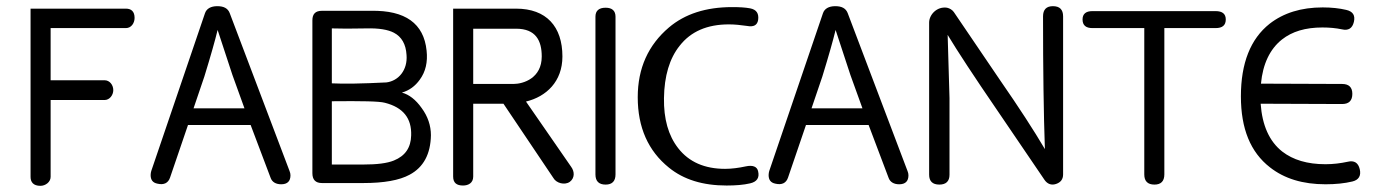

<svg xmlns="http://www.w3.org/2000/svg" viewBox="-20 -592 4447 622"><path d="M388 -564H79V-19C79 -2 88 10 111 10C127 10 144 -2 144 -19C144 -19 144 -150 144 -268H319C335 -268 347 -284 347 -300C347 -317 335 -332 319 -332H144V-501C192 -501 388 -501 388 -501C405 -501 416 -517 416 -534C416 -555 405 -564 388 -564Z M724 -550C718 -565 705 -572 684 -572C663 -572 649 -564 644 -549L470 -38C469 -34 468 -30 468 -25C468 -9 475 0 490 3C511 8 525 1 531 -17L589 -187H792L857 -15C862 -2 874 5 891 5C911 5 921 -5 921 -24C921 -29 920 -33 918 -38ZM607 -241 642 -344C663 -412 677 -462 685 -495L733 -349L772 -241Z M1376 -154C1376 -185 1366 -215 1346 -242C1327 -269 1305 -286 1282 -292C1306 -299 1325 -313 1340 -334C1359 -360 1366 -391 1362 -428C1353 -516 1293 -559 1182 -557H1023C1002 -557 992 -547 992 -526V-31C992 -10 1002 1 1023 1H1157C1224 1 1274 -8 1307 -26C1352 -50 1375 -93 1376 -154ZM1297 -414C1301 -365 1271 -330 1232 -325C1153 -321 1094 -320 1055 -322V-500C1081 -499 1119 -499 1168 -500C1207 -501 1237 -496 1256 -486C1281 -473 1295 -449 1297 -414ZM1312 -153C1311 -114 1293 -87 1256 -72C1234 -63 1201 -59 1157 -59H1055V-264C1152 -265 1209 -264 1227 -259C1286 -244 1314 -209 1312 -153Z M1830 -52 1684 -263C1750 -279 1802 -328 1802 -409C1802 -506 1750 -564 1652 -564H1448V-531V-20C1448 1 1460 9 1480 9C1497 9 1513 1 1513 -20V-256H1611L1773 -15C1782 1 1809 9 1826 -3C1842 -15 1842 -36 1830 -52ZM1513 -499H1652C1716 -499 1735 -460 1735 -409C1735 -339 1676 -320 1643 -320H1513Z M1974 -538C1974 -557 1963 -567 1942 -567C1920 -567 1909 -557 1909 -538V-27C1909 -5 1920 6 1942 6C1963 6 1974 -5 1974 -27Z M2436 -527C2439 -548 2431 -561 2410 -565C2394 -568 2375 -569 2352 -569C2267 -569 2199 -547 2147 -503C2080 -446 2046 -371 2046 -277C2046 -179 2080 -103 2147 -49C2195 -10 2257 9 2334 9C2363 9 2389 7 2410 2C2432 -3 2441 -16 2436 -37C2433 -52 2419 -58 2396 -53C2373 -48 2350 -45 2329 -45C2263 -45 2212 -67 2177 -112C2145 -153 2130 -207 2131 -274C2132 -346 2149 -403 2182 -444C2218 -490 2271 -513 2341 -513C2360 -513 2379 -511 2400 -508C2421 -504 2433 -510 2436 -527Z M2726 -550C2720 -565 2707 -572 2686 -572C2665 -572 2651 -564 2646 -549L2472 -38C2471 -34 2470 -30 2470 -25C2470 -9 2477 0 2492 3C2513 8 2527 1 2533 -17L2591 -187H2794L2859 -15C2864 -2 2876 5 2893 5C2913 5 2923 -5 2923 -24C2923 -29 2922 -33 2920 -38ZM2609 -241 2644 -344C2665 -412 2679 -462 2687 -495L2735 -349L2774 -241Z M3424 -539C3424 -561 3413 -572 3391 -572C3370 -572 3359 -561 3359 -539C3359 -366 3361 -223 3365 -109C3329 -170 3281 -244 3220 -332L3070 -553C3065 -560 3057 -565 3048 -567C3015 -572 2990 -544 2990 -519V-26C2990 -5 3001 6 3023 6C3045 6 3056 -5 3056 -26V-274L3050 -479C3082 -426 3135 -345 3209 -237L3364 -9C3373 4 3386 9 3401 4C3416 -1 3424 -11 3424 -27Z M3951 -529C3951 -547 3940 -556 3918 -556H3519C3498 -556 3487 -547 3487 -529C3487 -510 3498 -501 3519 -501H3687V-27C3687 -5 3698 6 3720 6C3741 6 3752 -5 3752 -27V-501H3918C3940 -501 3951 -510 3951 -529Z M4385 -44C4380 -65 4367 -73 4346 -68C4323 -63 4299 -60 4274 -60C4215 -60 4169 -74 4134 -101C4092 -134 4069 -186 4064 -256L4328 -255C4350 -255 4361 -266 4361 -288C4361 -309 4350 -320 4328 -320L4065 -321C4071 -385 4094 -433 4133 -464C4166 -490 4209 -503 4264 -503C4287 -503 4308 -501 4327 -497C4348 -492 4361 -500 4366 -521C4371 -542 4363 -555 4341 -560C4320 -565 4294 -568 4265 -568C4195 -568 4138 -550 4093 -515C4031 -466 4000 -387 4000 -280C4000 -175 4031 -99 4094 -50C4141 -13 4201 5 4274 5C4307 5 4336 2 4361 -4C4382 -9 4390 -23 4385 -44Z"/></svg>

Font: GFS Philostratos
Style: Regular
Weight: 400
Designer: George D. Matthiopoulos
Foundry: George D. Matthiopoulos
Version: Version 1.000